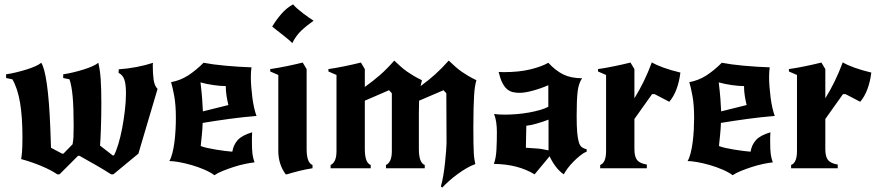

<svg xmlns="http://www.w3.org/2000/svg" viewBox="-20 -772 4022 881"><path d="M490 28Q471 16 454 5.5Q437 -5 420 -14.5Q403 -24 384.5 -34.5Q366 -45 345 -57H338L253 28H243Q214 8 168 -11Q122 -30 77 -42Q79 -52 81 -74.5Q83 -97 83 -142Q83 -236 72 -301Q61 -366 37 -408L8 -414V-431Q29 -434 54 -440Q79 -446 101.5 -453Q124 -460 142 -468Q160 -476 169 -484Q184 -463 195 -386.5Q206 -310 211 -181L214 -94L265 -67H271L313 -110Q316 -126 317 -142.5Q318 -159 318 -194Q318 -278 313.5 -328Q309 -378 299 -408L270 -414V-431Q291 -434 316 -440Q341 -446 363.5 -453Q386 -460 404 -468Q422 -476 431 -484Q439 -453 442 -408.5Q445 -364 445 -298Q445 -270 444.5 -239.5Q444 -209 443 -182Q442 -155 441 -134Q440 -113 439 -104L497 -59H503Q513 -78 523 -111Q533 -144 540.5 -183.5Q548 -223 553 -265Q558 -307 558 -344Q558 -386 550.5 -407Q543 -428 524 -438L525 -454Q609 -460 683 -484Q681 -481 681 -473Q681 -433 685 -405.5Q689 -378 703 -364L615 -67L500 28Z M964 32Q945 18 917 6Q889 -6 859.5 -14.5Q830 -23 802.5 -28Q775 -33 757 -33Q765 -46 771 -69.5Q777 -93 780.5 -120.5Q784 -148 785.5 -177Q787 -206 787 -230Q787 -291 779.5 -331.5Q772 -372 765 -395Q808 -403 843.5 -426Q879 -449 914 -484Q955 -476 1015 -470.5Q1075 -465 1134 -463Q1131 -445 1131 -418Q1131 -397 1133 -372.5Q1135 -348 1138 -324Q1141 -300 1146 -278Q1151 -256 1157 -240Q1096 -235 1033 -226.5Q970 -218 910 -208Q909 -179 906 -151Q903 -123 901 -102Q913 -97 931.5 -93Q950 -89 971 -85.5Q992 -82 1012 -79.5Q1032 -77 1046 -76Q1051 -107 1070.5 -129Q1090 -151 1137 -165Q1136 -153 1136 -141.5Q1136 -130 1136 -119Q1136 -85 1138.5 -65.5Q1141 -46 1148 -27Q1129 -25 1103 -19.5Q1077 -14 1051 -5.5Q1025 3 1001.5 12.5Q978 22 964 32ZM900 -394Q905 -352 907.5 -320Q910 -288 911 -261L1028 -290Q1023 -310 1019.5 -332Q1016 -354 1016 -377Q993 -377 960.5 -381.5Q928 -386 900 -394Z M1387 -455V-88Q1387 -25 1414 -15V0Q1382 5 1354 12Q1326 19 1296 28H1291Q1257 -18 1257 -80V-428L1220 -444V-455Q1255 -460 1296 -468.5Q1337 -477 1369 -485ZM1229 -650Q1246 -679 1270.5 -707.5Q1295 -736 1325 -752Q1331 -744 1343.5 -733Q1356 -722 1370.5 -711Q1385 -700 1398.5 -690.5Q1412 -681 1419 -677Q1385 -653 1361.5 -630.5Q1338 -608 1321 -574Q1315 -581 1302.5 -591.5Q1290 -602 1276 -613Q1262 -624 1249 -634Q1236 -644 1229 -650Z M2003 83Q2009 63 2014 33.5Q2019 4 2022 -25.5Q2025 -55 2027 -80Q2029 -105 2029 -116Q2029 -173 2028.5 -230Q2028 -287 2028 -344L2015 -358L1903 -310Q1902 -288 1902 -252Q1902 -216 1902 -179V-88Q1902 -25 1929 -15V0H1751V-15Q1763 -20 1770.5 -35.5Q1778 -51 1778 -79V-344L1765 -358L1654 -310V-88Q1654 -25 1681 -15V0H1497V-15Q1509 -20 1516.5 -35.5Q1524 -51 1524 -79V-428L1487 -444V-455Q1522 -460 1563 -468.5Q1604 -477 1636 -485L1654 -455V-373Q1693 -401 1724.5 -428.5Q1756 -456 1789 -494Q1806 -478 1820 -465.5Q1834 -453 1848.5 -443Q1863 -433 1879 -423.5Q1895 -414 1916 -404L1910 -377Q1947 -404 1977 -431Q2007 -458 2039 -494Q2056 -478 2070 -465.5Q2084 -453 2098.5 -443Q2113 -433 2129 -423.5Q2145 -414 2166 -404Q2162 -390 2159.5 -374.5Q2157 -359 2155.5 -335Q2154 -311 2153 -276Q2152 -241 2152 -189Q2152 -145 2152.5 -116.5Q2153 -88 2154 -70Q2155 -52 2157 -40.5Q2159 -29 2161 -19Q2141 -12 2120.5 0Q2100 12 2079.5 27Q2059 42 2041 58Q2023 74 2009 89Z M2393 -94Q2415 -92 2438.5 -91Q2462 -90 2497 -82V-223Q2468 -212 2441 -204.5Q2414 -197 2395 -195ZM2651 -413Q2635 -390 2630.5 -352Q2626 -314 2626 -241Q2626 -193 2628.5 -164.5Q2631 -136 2636 -119.5Q2641 -103 2650 -96.5Q2659 -90 2672 -87V-76Q2658 -71 2642.5 -58.5Q2627 -46 2612 -31Q2597 -16 2585 0Q2573 16 2567 28Q2546 14 2529 -9Q2512 -32 2502 -55L2433 28Q2395 5 2349.5 -7Q2304 -19 2246 -20Q2256 -46 2258 -85.5Q2260 -125 2260 -165Q2260 -189 2257 -210.5Q2254 -232 2247 -249Q2269 -246 2295 -246Q2323 -246 2352.5 -248.5Q2382 -251 2409 -256Q2436 -261 2458.5 -267.5Q2481 -274 2496 -282V-381Q2462 -366 2425 -356Q2388 -346 2364 -346Q2347 -346 2332.5 -349.5Q2318 -353 2306 -363.5Q2294 -374 2284.5 -393Q2275 -412 2268 -442Q2274 -442 2276.5 -441.5Q2279 -441 2291 -441Q2363 -441 2415 -454Q2467 -467 2496 -484Q2529 -448 2564.5 -430.5Q2600 -413 2651 -413Z M2891 -321Q2914 -358 2934 -399Q2954 -440 2971 -486Q2990 -474 3025 -461.5Q3060 -449 3102 -439Q3097 -397 3084 -362.5Q3071 -328 3051 -305L2984 -340H2972L2891 -226V-88Q2891 -53 2903.5 -37.5Q2916 -22 2948 -17V0H2734V-15Q2761 -25 2761 -79V-428L2724 -444V-455Q2759 -460 2800 -468.5Q2841 -477 2873 -485L2891 -455Z M3342 32Q3323 18 3295 6Q3267 -6 3237.5 -14.5Q3208 -23 3180.5 -28Q3153 -33 3135 -33Q3143 -46 3149 -69.5Q3155 -93 3158.5 -120.5Q3162 -148 3163.5 -177Q3165 -206 3165 -230Q3165 -291 3157.5 -331.5Q3150 -372 3143 -395Q3186 -403 3221.5 -426Q3257 -449 3292 -484Q3333 -476 3393 -470.5Q3453 -465 3512 -463Q3509 -445 3509 -418Q3509 -397 3511 -372.5Q3513 -348 3516 -324Q3519 -300 3524 -278Q3529 -256 3535 -240Q3474 -235 3411 -226.5Q3348 -218 3288 -208Q3287 -179 3284 -151Q3281 -123 3279 -102Q3291 -97 3309.5 -93Q3328 -89 3349 -85.5Q3370 -82 3390 -79.5Q3410 -77 3424 -76Q3429 -107 3448.5 -129Q3468 -151 3515 -165Q3514 -153 3514 -141.5Q3514 -130 3514 -119Q3514 -85 3516.5 -65.5Q3519 -46 3526 -27Q3507 -25 3481 -19.5Q3455 -14 3429 -5.5Q3403 3 3379.5 12.5Q3356 22 3342 32ZM3278 -394Q3283 -352 3285.5 -320Q3288 -288 3289 -261L3406 -290Q3401 -310 3397.5 -332Q3394 -354 3394 -377Q3371 -377 3338.5 -381.5Q3306 -386 3278 -394Z M3767 -321Q3790 -358 3810 -399Q3830 -440 3847 -486Q3866 -474 3901 -461.5Q3936 -449 3978 -439Q3973 -397 3960 -362.5Q3947 -328 3927 -305L3860 -340H3848L3767 -226V-88Q3767 -53 3779.5 -37.5Q3792 -22 3824 -17V0H3610V-15Q3637 -25 3637 -79V-428L3600 -444V-455Q3635 -460 3676 -468.5Q3717 -477 3749 -485L3767 -455Z"/></svg>

Font: New Rocker
Style: Regular
Weight: 400
Designer: Pablo Impallari, Brenda Gallo, Rodrigo Fuenzalida
Foundry: Pablo Impallari, Brenda Gallo, Rodrigo Fuenzalida
Version: Version 1.000; ttfautohint (v0.93) -l 8 -r 50 -G 200 -x 14 -